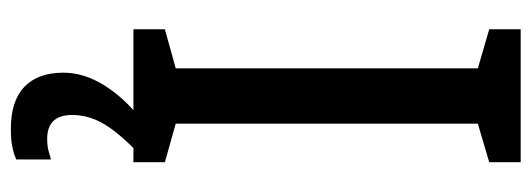

<svg xmlns="http://www.w3.org/2000/svg" viewBox="-333 -421 980 354"><g transform="rotate(90 157.0 -244.0)"><path d="M279 0H34V-58L106 -78V-635L34 -656V-714H279V-656L208 -635V-78L279 -58ZM192 113Q192 159 236 159Q249 159 258 156.5Q267 154 274 152V216Q263 221 249.5 223.5Q236 226 218 226Q166 226 140 201Q114 176 114 129Q114 91 137.5 53.5Q161 16 200 -14L253 0Q220 33 206 59Q192 85 192 113Z"/></g></svg>

Font: Noto Sans Hebrew Condensed Medium
Style: Regular
Weight: 500
Width: 3
Designer: Monotype Design Team
Foundry: Monotype Imaging Inc.
Version: Version 2.004; ttfautohint (v1.8.4.7-5d5b)